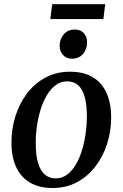

<svg xmlns="http://www.w3.org/2000/svg" viewBox="-20 -906 598 937"><path d="M321.5 -556Q387 -556 431.5 -530Q476 -504 499 -454.2Q522 -404.5 522.5 -333.5Q522.5 -266.5 502.8 -204.5Q483 -142.5 445.8 -93.8Q408.5 -45 355.5 -16.8Q302.5 11.5 236.5 11.5Q172 11.5 127.2 -14.5Q82.5 -40.5 59.2 -89.8Q36 -139 36 -208.5Q35.5 -276.5 55.2 -339Q75 -401.5 112.2 -450.5Q149.5 -499.5 202.5 -527.8Q255.5 -556 321.5 -556ZM308 -509Q276 -509 251.2 -490.2Q226.5 -471.5 208 -440Q189.5 -408.5 177.5 -369Q165.5 -329.5 159.8 -287.5Q154 -245.5 154.5 -206Q154.5 -147.5 166 -109.8Q177.5 -72 199.2 -53.8Q221 -35.5 251.5 -35.5Q283 -35.5 307.8 -54Q332.5 -72.5 350.8 -104Q369 -135.5 380.8 -175Q392.5 -214.5 398.2 -256.2Q404 -298 404 -337Q404 -394 393.5 -432.2Q383 -470.5 361.8 -489.8Q340.5 -509 308 -509ZM331 -619.5Q304.5 -619.5 287.5 -637.8Q270.5 -656 271 -683.5Q272 -717.5 292.2 -739.8Q312.5 -762 345 -762Q373 -762 389 -744.2Q405 -726.5 405 -700.5Q405 -665.5 385 -642.5Q365 -619.5 331 -619.5ZM235 -885.5H493.5L484.5 -813H225.5Z"/></svg>

Font: Merriweather 48pt Medium
Style: Italic
Weight: 500
Italic angle: -7.8°
Version: Version 2.101